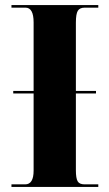

<svg xmlns="http://www.w3.org/2000/svg" viewBox="-20 -734 429 754"><path d="M25 0H366V-10H312Q292 -10 285 -22Q278 -34 278 -65V-367H357V-377H278V-645Q278 -679 285.5 -691.5Q293 -704 313 -704H366V-714H25V-704H80Q112 -704 112 -646V-377H32V-367H112V-64Q112 -10 79 -10H25Z"/></svg>

Font: Noto Serif Display SemiCondensed Extra
Style: Regular
Weight: 800
Width: 4
Designer: Monotype Design Team
Foundry: Monotype Imaging Inc.
Version: Version 1.900